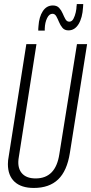

<svg xmlns="http://www.w3.org/2000/svg" viewBox="-20 -918 450 948"><path d="M147 10Q85 10 52 -20.5Q19 -51 19 -108Q19 -119 20 -126.5Q21 -134 23 -146L110 -700H160L73 -143Q64 -93 86 -65Q108 -37 156 -37Q255 -37 273 -157L360 -700H410L325 -163Q311 -74 267 -32Q223 10 147 10ZM169 -767Q169 -772 169 -776Q169 -780 170 -789Q173 -835 191.5 -863Q210 -891 241 -891Q261 -891 272 -879Q283 -867 289.5 -851.5Q296 -836 303 -823.5Q310 -811 322 -811Q335 -811 342.5 -825Q350 -839 354 -857Q358 -875 358 -888Q359 -890 359 -893Q359 -896 359 -898H391Q391 -891 390 -882Q387 -830 368 -799Q349 -768 318 -768Q299 -768 288.5 -780.5Q278 -793 271.5 -809Q265 -825 258 -837.5Q251 -850 239 -850Q223 -850 212.5 -828.5Q202 -807 201 -777Q201 -771 201 -770Q201 -769 201 -767Z"/></svg>

Font: Georama Condensed Light
Style: Italic
Weight: 300
Width: 3
Italic angle: -9°
Designer: Jean-Baptiste Levee
Foundry: Production Type
Version: Version 1.000